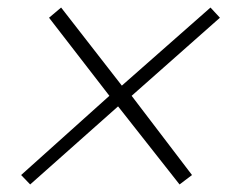

<svg xmlns="http://www.w3.org/2000/svg" viewBox="-20 -509 636 509"><path d="M293 -227 60 -20 36 -45 270 -255 110 -462 142 -489 303 -282 538 -489 563 -462 329 -255 489 -45 456 -20Z"/></svg>

Font: Sarabun Thin
Style: Italic
Weight: 250
Italic angle: -10°
Designer: Suppakit Chalermlarp | Katatrad Co.,Ltd.
Foundry: Cadson Demak Co.,Ltd.
Version: Version 1.000; ttfautohint (v1.6)